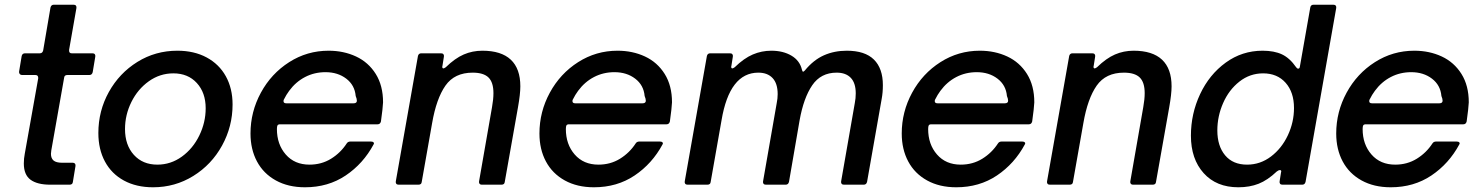

<svg xmlns="http://www.w3.org/2000/svg" viewBox="-20 -783 6282 814"><path d="M289 -12Q288 0 275 0H193Q138 0 109.5 -21Q81 -42 81 -90Q81 -111 85 -131L142 -451V-453Q142 -465 130 -465H73Q67 -465 63.5 -469.5Q60 -474 61 -480L72 -546Q75 -557 86 -557H149Q160 -557 163 -569L194 -751Q197 -763 208 -763H292Q299 -763 302 -759Q305 -755 304 -749L273 -572V-568Q273 -557 284 -557H372Q379 -557 382 -553Q385 -549 384 -543L373 -477Q370 -465 359 -465H266Q253 -465 252 -454L202 -171Q196 -140 196 -131Q196 -112 207 -102.5Q218 -93 244 -93H289Q295 -93 298 -89Q301 -85 300 -79Z M397 -219Q397 -313 441.5 -393Q486 -473 562.5 -520.5Q639 -568 732 -568Q803 -568 856 -539.5Q909 -511 937.5 -459.5Q966 -408 966 -340Q966 -247 921.5 -166Q877 -85 799.5 -37Q722 11 629 11Q558 11 505.5 -17.5Q453 -46 425 -98Q397 -150 397 -219ZM852 -324Q852 -390 814.5 -431Q777 -472 715 -472Q658 -472 611 -438.5Q564 -405 537 -350.5Q510 -296 510 -236Q510 -168 547.5 -126.5Q585 -85 647 -85Q704 -85 751 -119Q798 -153 825 -208.5Q852 -264 852 -324Z M1042 -217Q1042 -309 1086 -390Q1130 -471 1206 -519.5Q1282 -568 1373 -568Q1437 -568 1489.5 -543.5Q1542 -519 1573 -469.5Q1604 -420 1604 -349Q1603 -325 1595 -268Q1592 -256 1581 -256H1168Q1159 -256 1156.5 -251.5Q1154 -247 1154 -236Q1154 -171 1191.5 -128Q1229 -85 1292 -85Q1343 -85 1383.5 -110Q1424 -135 1450 -175Q1455 -183 1466 -183H1552Q1560 -183 1563.5 -179.5Q1567 -176 1564 -171Q1520 -89 1445.5 -39Q1371 11 1273 11Q1202 11 1149.5 -18Q1097 -47 1069.5 -98.5Q1042 -150 1042 -217ZM1479 -345Q1493 -345 1493 -356Q1493 -364 1488 -376Q1484 -422 1448 -449.5Q1412 -477 1360 -477Q1313 -477 1273.5 -456.5Q1234 -436 1206 -398Q1194 -382 1183 -360Q1182 -358 1182 -354Q1182 -345 1194 -345Z M1768 -12Q1767 0 1754 0H1670Q1663 0 1660 -4Q1657 -8 1658 -14L1752 -546Q1755 -557 1766 -557H1850Q1857 -557 1860 -553Q1863 -549 1862 -543L1856 -505L1855 -500Q1855 -493 1860 -493Q1863 -493 1870 -498Q1909 -536 1946 -552Q1983 -568 2025 -568Q2105 -568 2145.5 -530Q2186 -492 2186 -417Q2186 -384 2176 -328L2120 -12Q2119 0 2106 0H2022Q2016 0 2013 -4Q2010 -8 2011 -14L2066 -329Q2072 -362 2072 -388Q2072 -434 2051 -454.5Q2030 -475 1984 -475Q1907 -475 1868.5 -420Q1830 -365 1812 -261Z M2267 -217Q2267 -309 2311 -390Q2355 -471 2431 -519.5Q2507 -568 2598 -568Q2662 -568 2714.5 -543.5Q2767 -519 2798 -469.5Q2829 -420 2829 -349Q2828 -325 2820 -268Q2817 -256 2806 -256H2393Q2384 -256 2381.5 -251.5Q2379 -247 2379 -236Q2379 -171 2416.5 -128Q2454 -85 2517 -85Q2568 -85 2608.5 -110Q2649 -135 2675 -175Q2680 -183 2691 -183H2777Q2785 -183 2788.5 -179.5Q2792 -176 2789 -171Q2745 -89 2670.5 -39Q2596 11 2498 11Q2427 11 2374.5 -18Q2322 -47 2294.5 -98.5Q2267 -150 2267 -217ZM2704 -345Q2718 -345 2718 -356Q2718 -364 2713 -376Q2709 -422 2673 -449.5Q2637 -477 2585 -477Q2538 -477 2498.5 -456.5Q2459 -436 2431 -398Q2419 -382 2408 -360Q2407 -358 2407 -354Q2407 -345 2419 -345Z M2993 -12Q2992 0 2979 0H2895Q2888 0 2885 -4Q2882 -8 2883 -14L2977 -546Q2980 -557 2991 -557H3075Q3082 -557 3085 -553Q3088 -549 3087 -543L3081 -505L3080 -500Q3080 -493 3085 -493Q3088 -493 3095 -498Q3134 -536 3171.5 -552Q3209 -568 3250 -568Q3300 -568 3335.5 -547Q3371 -526 3380 -487Q3382 -479 3385 -479Q3387 -479 3392 -484Q3429 -529 3473 -548.5Q3517 -568 3570 -568Q3647 -568 3685 -530.5Q3723 -493 3723 -422Q3723 -390 3718 -364L3656 -12Q3653 0 3642 0H3558Q3551 0 3548 -4Q3545 -8 3546 -14L3604 -346Q3608 -366 3608 -387Q3608 -431 3587 -453Q3566 -475 3527 -475Q3460 -475 3423.5 -421.5Q3387 -368 3370 -273L3325 -12Q3322 0 3311 0H3227Q3220 0 3217 -4Q3214 -8 3215 -14L3273 -346Q3277 -365 3277 -384Q3277 -429 3255.5 -452Q3234 -475 3195 -475Q3073 -475 3039 -273Z M3803 -217Q3803 -309 3847 -390Q3891 -471 3967 -519.5Q4043 -568 4134 -568Q4198 -568 4250.5 -543.5Q4303 -519 4334 -469.5Q4365 -420 4365 -349Q4364 -325 4356 -268Q4353 -256 4342 -256H3929Q3920 -256 3917.5 -251.5Q3915 -247 3915 -236Q3915 -171 3952.5 -128Q3990 -85 4053 -85Q4104 -85 4144.5 -110Q4185 -135 4211 -175Q4216 -183 4227 -183H4313Q4321 -183 4324.5 -179.5Q4328 -176 4325 -171Q4281 -89 4206.5 -39Q4132 11 4034 11Q3963 11 3910.5 -18Q3858 -47 3830.5 -98.5Q3803 -150 3803 -217ZM4240 -345Q4254 -345 4254 -356Q4254 -364 4249 -376Q4245 -422 4209 -449.5Q4173 -477 4121 -477Q4074 -477 4034.5 -456.5Q3995 -436 3967 -398Q3955 -382 3944 -360Q3943 -358 3943 -354Q3943 -345 3955 -345Z M4529 -12Q4528 0 4515 0H4431Q4424 0 4421 -4Q4418 -8 4419 -14L4513 -546Q4516 -557 4527 -557H4611Q4618 -557 4621 -553Q4624 -549 4623 -543L4617 -505L4616 -500Q4616 -493 4621 -493Q4624 -493 4631 -498Q4670 -536 4707 -552Q4744 -568 4786 -568Q4866 -568 4906.5 -530Q4947 -492 4947 -417Q4947 -384 4937 -328L4881 -12Q4880 0 4867 0H4783Q4777 0 4774 -4Q4771 -8 4772 -14L4827 -329Q4833 -362 4833 -388Q4833 -434 4812 -454.5Q4791 -475 4745 -475Q4668 -475 4629.5 -420Q4591 -365 4573 -261Z M5029 -208Q5029 -301 5068 -384Q5107 -467 5176.5 -517.5Q5246 -568 5333 -568Q5382 -568 5415 -552.5Q5448 -537 5475 -498Q5479 -492 5484 -492Q5490 -492 5491 -501L5535 -751Q5537 -763 5549 -763H5633Q5640 -763 5643 -759Q5646 -755 5645 -749L5515 -12Q5512 0 5501 0H5417Q5410 0 5407 -4Q5404 -8 5405 -14L5411 -52L5412 -56Q5412 -62 5406 -62Q5401 -62 5393 -56Q5354 -19 5316 -4Q5278 11 5230 11Q5137 11 5083 -49Q5029 -109 5029 -208ZM5466 -325Q5466 -392 5430.5 -432Q5395 -472 5335 -472Q5279 -472 5234.5 -437Q5190 -402 5165.5 -346Q5141 -290 5141 -230Q5141 -164 5174 -124.5Q5207 -85 5267 -85Q5323 -85 5368.5 -119.5Q5414 -154 5440 -209.5Q5466 -265 5466 -325Z M5645 -217Q5645 -309 5689 -390Q5733 -471 5809 -519.5Q5885 -568 5976 -568Q6040 -568 6092.5 -543.5Q6145 -519 6176 -469.5Q6207 -420 6207 -349Q6206 -325 6198 -268Q6195 -256 6184 -256H5771Q5762 -256 5759.5 -251.5Q5757 -247 5757 -236Q5757 -171 5794.5 -128Q5832 -85 5895 -85Q5946 -85 5986.5 -110Q6027 -135 6053 -175Q6058 -183 6069 -183H6155Q6163 -183 6166.5 -179.5Q6170 -176 6167 -171Q6123 -89 6048.5 -39Q5974 11 5876 11Q5805 11 5752.5 -18Q5700 -47 5672.5 -98.5Q5645 -150 5645 -217ZM6082 -345Q6096 -345 6096 -356Q6096 -364 6091 -376Q6087 -422 6051 -449.5Q6015 -477 5963 -477Q5916 -477 5876.5 -456.5Q5837 -436 5809 -398Q5797 -382 5786 -360Q5785 -358 5785 -354Q5785 -345 5797 -345Z"/></svg>

Font: Open Sauce Two Medium Italic
Style: Regular
Weight: 500
Italic angle: -10°
Designer: Alfredo Marco Pradil
Foundry: Creative Sauce Fz LLC
Version: Version 1.477